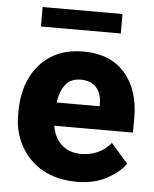

<svg xmlns="http://www.w3.org/2000/svg" viewBox="-52 -753 646 807"><g transform="rotate(5 271.0 -349.5)"><path d="M299.8 9.8C351.1 9.8 394 0 429.2 -19.5C464.4 -39.1 490.2 -60.5 506.3 -84.5L435.1 -166C403.3 -126.5 357.9 -108.4 309.6 -108.4C241.7 -108.4 197.8 -150.9 187.5 -216.8H519.5V-279.3C519.5 -357.9 499 -420.4 458 -467.8C416.5 -514.6 358.4 -538.1 283.2 -538.1C229.5 -538.1 184.1 -526.4 147 -502.9C72.3 -455.6 32.2 -370.1 32.2 -265.1V-246.6C32.2 -199.7 43 -156.7 64.5 -118.2C106.9 -40.5 188 9.8 299.8 9.8ZM282.2 -419.4C340.3 -419.4 369.6 -381.8 370.1 -326.7V-314.9H188.5C192.9 -345.7 202.1 -370.6 216.8 -390.1C231 -409.7 252.9 -419.4 282.2 -419.4ZM95.2 -709.5V-627.4H432.1V-709.5Z"/></g></svg>

Font: Vazirmatn ExtraBold
Style: Regular
Weight: 800
Designer: Saber Rastikerdar
Foundry: Saber Rastikerdar
Version: Version 33.003